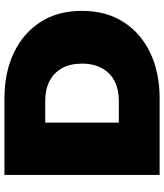

<svg xmlns="http://www.w3.org/2000/svg" viewBox="43 -783 740 866"><g transform="rotate(-90 413.0 -350.0)"><path d="M57 0V-700H402Q519 -700 608 -657.5Q697 -615 747 -537Q797 -459 797 -351Q797 -242 747 -163.5Q697 -85 608 -42.5Q519 0 402 0ZM293 -184H392Q442 -184 479.5 -203Q517 -222 538 -259.5Q559 -297 559 -351Q559 -404 538 -441Q517 -478 479.5 -497Q442 -516 392 -516H293Z"/></g></svg>

Font: MOST Montserrat Black
Style: Regular
Weight: 900
Designer: Julieta Ulanovsky
Foundry: Julieta Ulanovsky
Version: Version 8.000;March 11, 2024;FontCreator 15.0.0.2926 64-bit